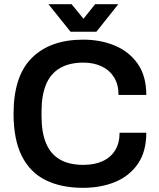

<svg xmlns="http://www.w3.org/2000/svg" viewBox="-20 -888 761 920"><path d="M378 12Q273 12 198.5 -25Q124 -62 84.5 -140.5Q45 -219 45 -343Q45 -524 133 -611Q221 -698 378 -698Q463 -698 531.5 -669Q600 -640 640.5 -581.5Q681 -523 681 -433H548Q548 -483 526.5 -517.5Q505 -552 467 -570Q429 -588 380 -588Q312 -588 267 -561.5Q222 -535 200.5 -483Q179 -431 179 -354V-332Q179 -254 200.5 -202Q222 -150 266.5 -124Q311 -98 380 -98Q432 -98 471 -115.5Q510 -133 531.5 -167.5Q553 -202 553 -252H681Q681 -162 641 -103.5Q601 -45 532.5 -16.5Q464 12 378 12ZM212 -868H323L408 -764L352 -763L436 -868H547L442 -736H318Z"/></svg>

Font: Archivo SemiBold SemiBold
Style: Regular
Weight: 600
Version: Version 2.001